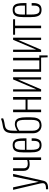

<svg xmlns="http://www.w3.org/2000/svg" viewBox="1454 -2322 1012 3960"><g transform="rotate(-90 1960.0 -342.0)"><path d="M37 144V101Q94 101 120.5 91.5Q147 82 154.5 66Q162 50 162 31Q162 11 157 -12Q152 -35 146 -59L24 -578H76L190 -50L300 -578H353L212 47Q205 80 186.5 101.5Q168 123 137 133.5Q106 144 59 144Z M640 0V-248Q620 -244 599 -240Q578 -236 551 -236Q512 -236 481.5 -248.5Q451 -261 433.5 -289Q416 -317 416 -362V-578H469V-360Q469 -317 493 -296Q517 -275 561 -275Q587 -275 604 -278.5Q621 -282 640 -287V-578H693V0Z M944 9Q898 9 865 -9.5Q832 -28 814.5 -76.5Q797 -125 797 -214V-368Q797 -459 815 -506Q833 -553 866.5 -570Q900 -587 945 -587Q999 -587 1030 -564Q1061 -541 1074 -490.5Q1087 -440 1087 -357V-302H850V-210Q850 -141 859.5 -102Q869 -63 890 -47Q911 -31 944 -31Q965 -31 986 -38Q1007 -45 1021 -71Q1035 -97 1035 -152V-195H1087V-157Q1087 -83 1056.5 -37Q1026 9 944 9ZM850 -334H1035V-379Q1035 -431 1029.5 -468.5Q1024 -506 1005 -526.5Q986 -547 945 -547Q913 -547 891.5 -533.5Q870 -520 860 -483.5Q850 -447 850 -378Z M1355 9Q1315 10 1277 -9Q1239 -28 1215 -69Q1191 -110 1191 -177V-543Q1191 -618 1200.5 -663Q1210 -708 1229 -733Q1248 -758 1274 -770Q1300 -783 1333.5 -788.5Q1367 -794 1407.5 -802Q1448 -810 1493 -828L1501 -784Q1458 -766 1419 -759Q1380 -752 1349 -746.5Q1318 -741 1295 -727Q1269 -711 1256.5 -675Q1244 -639 1244 -564V-489Q1256 -502 1279 -514Q1302 -526 1329.5 -534Q1357 -542 1382 -542Q1428 -542 1459 -520.5Q1490 -499 1505.5 -449Q1521 -399 1521 -314V-218Q1521 -129 1501 -80Q1481 -31 1444 -11.5Q1407 8 1355 9ZM1358 -31Q1394 -32 1418.5 -47Q1443 -62 1455.5 -99.5Q1468 -137 1468 -207V-324Q1468 -393 1459 -432Q1450 -471 1429.5 -487.5Q1409 -504 1374 -504Q1353 -504 1327.5 -495.5Q1302 -487 1279 -474.5Q1256 -462 1244 -450V-176Q1244 -123 1260 -91Q1276 -59 1302 -44.5Q1328 -30 1358 -31Z M1626 0V-578H1679V-321H1885V-578H1939V0H1885V-280H1679V0Z M2052 0V-578H2098V-99L2302 -578H2346V0H2300V-475L2097 0Z M2758 134 2753 0H2459V-578H2512V-37H2694V-578H2748V-37H2798V134Z M2869 0V-578H2915V-99L3119 -578H3163V0H3117V-475L2914 0Z M3359 0V-537H3223V-578H3543V-537H3411V0Z M3734 9Q3688 9 3655 -9.5Q3622 -28 3604.5 -76.5Q3587 -125 3587 -214V-368Q3587 -459 3605 -506Q3623 -553 3656.5 -570Q3690 -587 3735 -587Q3789 -587 3820 -564Q3851 -541 3864 -490.5Q3877 -440 3877 -357V-302H3640V-210Q3640 -141 3649.5 -102Q3659 -63 3680 -47Q3701 -31 3734 -31Q3755 -31 3776 -38Q3797 -45 3811 -71Q3825 -97 3825 -152V-195H3877V-157Q3877 -83 3846.5 -37Q3816 9 3734 9ZM3640 -334H3825V-379Q3825 -431 3819.5 -468.5Q3814 -506 3795 -526.5Q3776 -547 3735 -547Q3703 -547 3681.5 -533.5Q3660 -520 3650 -483.5Q3640 -447 3640 -378Z"/></g></svg>

Font: Oswald ExtraLight
Style: Regular
Weight: 250
Designer: Vernon Adams
Foundry: Vernon Adams
Version: Version 4.100; ttfautohint (v1.8.1.43-b0c9)